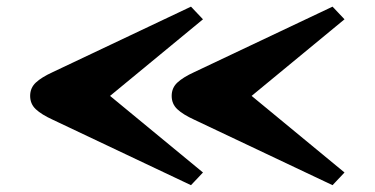

<svg xmlns="http://www.w3.org/2000/svg" viewBox="-20 -562 1099 563"><path d="M955.1 -19 549.8 -210.9Q516.6 -226.1 500 -241.7Q483.4 -257.3 483.4 -280.8Q483.4 -304.2 500 -319.8Q516.6 -335.4 549.8 -350.6L955.1 -542.5L990.2 -505.4L717.8 -280.8L990.2 -56.2ZM540 -19 134.8 -210.9Q101.6 -226.1 85 -241.7Q68.4 -257.3 68.4 -280.8Q68.4 -304.2 85 -319.8Q101.6 -335.4 134.8 -350.6L540 -542.5L575.2 -505.4L302.7 -280.8L575.2 -56.2Z"/></svg>

Font: Asset
Style: Regular
Weight: 400
Version: Version 1.003; ttfautohint (v1.8.4.7-5d5b)